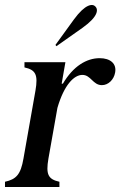

<svg xmlns="http://www.w3.org/2000/svg" viewBox="-39 -749 482 769"><path d="M-19 0H199V-21C154 -31 144 -50 155 -114L191 -317C218 -410 258 -449 291 -449C325 -449 333 -408 369 -408C395 -408 417 -430 422 -458C429 -494 403 -516 360 -516C308 -516 254 -484 213 -414H208L223 -500H59V-479C104 -469 114 -450 103 -386L55 -114C44 -50 26 -31 -19 -21ZM183 -569 187 -564 292 -638C355 -683 355 -711 343 -723C332 -735 303 -734 257 -671Z"/></svg>

Font: RL Madena Oblique
Style: Regular
Weight: 400
Italic angle: -10°
Designer: I Kadek Wantara Putra
Foundry: Roughlines ID
Version: Version 1.000;Glyphs 3.1.2 (3151)